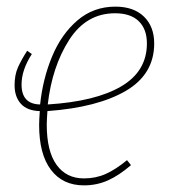

<svg xmlns="http://www.w3.org/2000/svg" viewBox="-20 -549 510 579"><path d="M123 -214Q121 -186 121 -173Q121 -93 150.5 -52Q180 -11 233 -11Q269 -11 299 -24.5Q329 -38 363 -66L375 -51Q339 -20 305.5 -5Q272 10 233 10Q169 10 133.5 -37Q98 -84 98 -172Q98 -186 100 -214Q62 -215 43 -236Q24 -257 24 -292Q24 -323 34 -345.5Q44 -368 62 -396L76 -386Q45 -338 45 -294Q45 -235 101 -234Q109 -311 137 -378.5Q165 -446 213.5 -487.5Q262 -529 328 -529Q383 -529 414 -499Q445 -469 445 -418Q445 -325 359.5 -275Q274 -225 123 -214ZM124 -234Q268 -243 345.5 -288.5Q423 -334 423 -418Q423 -461 398.5 -485Q374 -509 327 -509Q240 -509 188.5 -428.5Q137 -348 124 -234Z"/></svg>

Font: Fira Sans Extra Condensed Thin
Style: Italic
Weight: 250
Width: 3
Italic angle: -8°
Designer: Carrois Corporate & Edenspiekermann AG
Foundry: Carrois Corporate GbR & Edenspiekermann AG
Version: Version 4.203